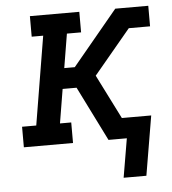

<svg xmlns="http://www.w3.org/2000/svg" viewBox="-51 -577 701 782"><g transform="rotate(-5 300.0 -185.5)"><path d="M423 159 450 0H375L264 -223H207L184 -84H230V0H29V-84H87L147 -446H100V-530H302V-446H244L221 -307H264L449 -530H584V-446H497L346 -265L437 -84H557L516 159Z"/></g></svg>

Font: Iosevka Curly Slab MdExObl
Style: Regular
Weight: 500
Width: 7
Italic angle: -9°
Monospace: yes
Designer: Belleve Invis
Foundry: Belleve Invis
Version: Version 11.1.0; ttfautohint (v1.8.3)